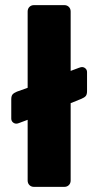

<svg xmlns="http://www.w3.org/2000/svg" viewBox="-20 -730 383 750"><path d="M113 0Q102 0 95 -7Q88 -14 88 -25V-262L56 -250Q49 -247 44 -247Q36 -247 30 -252.5Q24 -258 24 -267V-342Q24 -355 29 -361Q34 -367 46 -372L88 -387V-685Q88 -696 95 -703Q102 -710 113 -710H231Q242 -710 249 -703Q256 -696 256 -685V-453L288 -465Q296 -468 300 -468Q308 -468 314 -462.5Q320 -457 320 -448V-374Q320 -361 315 -355Q310 -349 298 -344L256 -327V-25Q256 -14 249 -7Q242 0 231 0Z"/></svg>

Font: Fz Rubik
Style: Bold
Weight: 700
Designer: Hubert and Fischer
Foundry: Hubert and Fischer
Version: Vit hóa bi FontZin.com